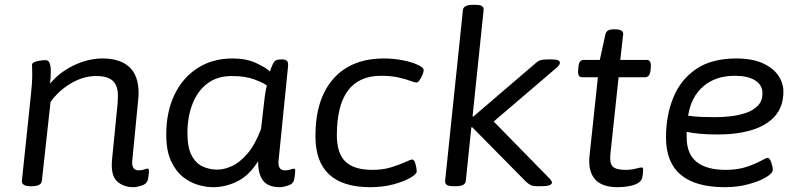

<svg xmlns="http://www.w3.org/2000/svg" viewBox="-20 -772 3329 798"><path d="M535 6Q491 6 465 -20Q439 -46 446 -112L469 -344Q470 -361 470 -375Q470 -416 449 -436Q428 -456 379 -456Q327 -456 275.5 -426Q224 -396 190 -348L154 -20Q151 2 112 2H108Q69 2 71 -21L108 -373Q114 -427 114 -463Q114 -477 113.5 -486Q113 -495 113 -502Q113 -510 123 -514Q133 -518 146.5 -520Q160 -522 170 -522Q183 -522 187.5 -506Q192 -490 191 -470Q191 -449 188 -424Q226 -471 286 -500Q346 -529 406 -529Q479 -529 517.5 -493.5Q556 -458 556 -385Q556 -370 554 -354L530 -107Q525 -64 556 -64Q570 -64 579 -67.5Q588 -71 593 -71Q599 -71 599 -63Q599 -62 598.5 -53Q598 -44 595 -27Q591 -8 569.5 -1Q548 6 535 6Z M865 6Q837 6 803.5 -3.5Q770 -13 740 -37Q710 -61 690.5 -103.5Q671 -146 671 -213Q671 -307 705 -378Q739 -449 801 -489Q863 -529 947 -529Q1004 -529 1044.5 -510Q1085 -491 1102 -475Q1113 -508 1120.5 -516.5Q1128 -525 1147 -525H1153Q1168 -525 1173.5 -518Q1179 -511 1177 -494L1138 -107Q1133 -64 1164 -64Q1178 -64 1187.5 -67.5Q1197 -71 1201 -71Q1207 -71 1207 -63Q1207 -62 1206.5 -53Q1206 -44 1203 -27Q1199 -8 1178 -1Q1157 6 1143 6Q1094 6 1073 -22Q1052 -50 1053 -102Q1016 -43 967 -18.5Q918 6 865 6ZM884 -67Q911 -67 943.5 -81.5Q976 -96 1008 -133Q1040 -170 1065 -236L1080 -367Q1083 -392 1089 -417Q1074 -428 1037 -442Q1000 -456 943 -456Q883 -456 842 -425Q801 -394 780 -340Q759 -286 759 -219Q759 -160 776 -127Q793 -94 821.5 -80.5Q850 -67 884 -67Z M1519 6Q1291 6 1291 -206Q1291 -360 1365.5 -444.5Q1440 -529 1576 -529Q1616 -529 1654 -521.5Q1692 -514 1716.5 -502.5Q1741 -491 1741 -481Q1741 -474 1736 -461.5Q1731 -449 1724 -439Q1717 -429 1711 -429Q1704 -429 1685.5 -436Q1667 -443 1636.5 -450Q1606 -457 1564 -457Q1380 -457 1380 -210Q1380 -135 1415.5 -100.5Q1451 -66 1528 -66Q1572 -66 1607 -77Q1642 -88 1664.5 -98.5Q1687 -109 1693 -109Q1702 -109 1707 -90Q1712 -71 1712 -59Q1712 -49 1686 -33.5Q1660 -18 1616 -6Q1572 6 1519 6Z M1866 2Q1844 2 1836.5 -4Q1829 -10 1830 -20L1904 -730Q1906 -752 1946 -752H1954Q1976 -752 1983.5 -746.5Q1991 -741 1990 -730L1944 -288H1948L2208 -511Q2217 -519 2226.5 -522Q2236 -525 2256 -525H2274Q2308 -525 2307 -511Q2307 -502 2294 -491L2032 -267L2266 -28Q2271 -22 2272.5 -18.5Q2274 -15 2274 -12Q2272 2 2228 2H2216Q2195 2 2185 -3Q2175 -8 2163 -20L1943 -243H1939L1916 -20Q1914 2 1874 2Z M2547 6Q2482 6 2453 -27Q2424 -60 2430 -122L2465 -451H2399Q2380 -451 2383 -481L2384 -493Q2386 -523 2406 -523H2473L2496 -628Q2500 -650 2529 -650H2537Q2573 -650 2570 -628L2558 -523H2668Q2687 -523 2685 -493L2684 -481Q2681 -451 2661 -451H2551L2517 -132Q2513 -93 2527 -79.5Q2541 -66 2581 -66Q2603 -66 2622 -71Q2641 -76 2647 -76Q2653 -76 2653 -68Q2653 -65 2652.5 -55.5Q2652 -46 2649 -33Q2645 -18 2629 -9.5Q2613 -1 2590.5 2.5Q2568 6 2547 6Z M2993 6Q2748 6 2748 -201Q2748 -291 2778 -365.5Q2808 -440 2872.5 -484.5Q2937 -529 3040 -529Q3106 -529 3149.5 -509.5Q3193 -490 3214.5 -458.5Q3236 -427 3236 -392Q3236 -329 3201 -289.5Q3166 -250 3104.5 -231.5Q3043 -213 2964 -213Q2921 -213 2889 -216Q2857 -219 2834 -224Q2834 -218 2834 -212.5Q2834 -207 2834 -200Q2834 -66 2997 -66Q3046 -66 3083 -78.5Q3120 -91 3142.5 -103.5Q3165 -116 3170 -116Q3179 -116 3185.5 -97Q3192 -78 3192 -67Q3192 -52 3163.5 -35Q3135 -18 3089.5 -6Q3044 6 2993 6ZM2954 -285Q2985 -285 3019 -289Q3053 -293 3082.5 -303.5Q3112 -314 3130.5 -333.5Q3149 -353 3149 -384Q3149 -419 3118.5 -438Q3088 -457 3034 -457Q2954 -457 2903 -413Q2852 -369 2840 -291Q2869 -287 2897 -286Q2925 -285 2954 -285Z"/></svg>

Font: Asap Semi Expanded Semi Expanded Regular
Style: Italic
Weight: 400
Width: 6
Italic angle: -6°
Designer: Pablo Cosgaya
Foundry: Omnibus-Type
Version: Version 3.001; ttfautohint (v1.8.4.7-5d5b)